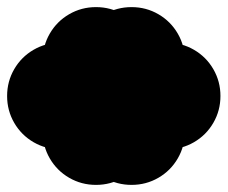

<svg xmlns="http://www.w3.org/2000/svg" viewBox="-120 -470 640 540"><g transform="rotate(90 200.0 -200.0)"><path d="M150 -250Q150 -291 170 -325.5Q190 -360 224.5 -380Q259 -400 300 -400Q341 -400 375.5 -380Q410 -360 430 -325.5Q450 -291 450 -250Q450 -209 430 -174.5Q410 -140 375.5 -120Q341 -100 300 -100Q259 -100 224.5 -120Q190 -140 170 -174.5Q150 -209 150 -250ZM150 -150Q150 -191 170 -225.5Q190 -260 224.5 -280Q259 -300 300 -300Q341 -300 375.5 -280Q410 -260 430 -225.5Q450 -191 450 -150Q450 -109 430 -74.5Q410 -40 375.5 -20Q341 0 300 0Q259 0 224.5 -20Q190 -40 170 -74.5Q150 -109 150 -150ZM50 -350Q50 -391 70 -425.5Q90 -460 124.5 -480Q159 -500 200 -500Q241 -500 275.5 -480Q310 -460 330 -425.5Q350 -391 350 -350Q350 -309 330 -274.5Q310 -240 275.5 -220Q241 -200 200 -200Q159 -200 124.5 -220Q90 -240 70 -274.5Q50 -309 50 -350ZM-50 -250Q-50 -291 -30 -325.5Q-10 -360 24.5 -380Q59 -400 100 -400Q141 -400 175.5 -380Q210 -360 230 -325.5Q250 -291 250 -250Q250 -209 230 -174.5Q210 -140 175.5 -120Q141 -100 100 -100Q59 -100 24.5 -120Q-10 -140 -30 -174.5Q-50 -209 -50 -250ZM-50 -150Q-50 -191 -30 -225.5Q-10 -260 24.5 -280Q59 -300 100 -300Q141 -300 175.5 -280Q210 -260 230 -225.5Q250 -191 250 -150Q250 -109 230 -74.5Q210 -40 175.5 -20Q141 0 100 0Q59 0 24.5 -20Q-10 -40 -30 -74.5Q-50 -109 -50 -150ZM50 -50Q50 -91 70 -125.5Q90 -160 124.5 -180Q159 -200 200 -200Q241 -200 275.5 -180Q310 -160 330 -125.5Q350 -91 350 -50Q350 -9 330 25.5Q310 60 275.5 80Q241 100 200 100Q159 100 124.5 80Q90 60 70 25.5Q50 -9 50 -50Z"/></g></svg>

Font: TINY 5x3
Style: Regular
Weight: 400
Designer: Jack Halten Fahnestock
Foundry: Velvetyne Type Foundry
Version: Version 1.002